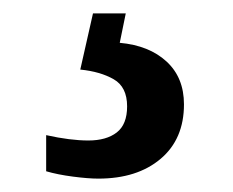

<svg xmlns="http://www.w3.org/2000/svg" viewBox="-20 -29 349 287"><path d="M127 238Q112 238 89 235Q66 232 49 227V173Q85 181 112 181Q139 181 154.5 169Q170 157 170 130Q170 101 150 89.5Q130 78 100 75L119 -9H168L159 35Q203 39 229 63Q255 87 255 127Q255 179 220 208.5Q185 238 127 238Z"/></svg>

Font: Noto Serif Bengali SemiCondensed SemiBold
Style: Regular
Weight: 600
Width: 4
Designer: Juan Bruce, Universal Thirst, Indian Type Foundry and the Monotype Design Team.
Foundry: Monotype Imaging Inc.
Version: Version 2.003; ttfautohint (v1.8.4.7-5d5b)